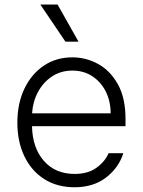

<svg xmlns="http://www.w3.org/2000/svg" viewBox="-20 -802 621 834"><path d="M304 11.4Q227.6 11.4 171.9 -24.3Q116.1 -60 85.8 -123.4Q55.4 -186.8 55.4 -269.5Q55.4 -352.3 85.8 -416.2Q116.1 -480.1 169.9 -516.5Q223.7 -552.9 294.4 -552.9Q353.7 -552.9 406.4 -524Q459.2 -495 492.2 -435.7Q525.2 -376.4 525.2 -285.2V-253.9H119Q121.1 -159.4 170.8 -103Q220.5 -46.5 304 -46.5Q362.2 -46.5 399.1 -73.3Q436.1 -100.1 451.7 -136.4H515.6Q496.1 -73.9 441.1 -31.2Q386 11.4 304 11.4ZM119.3 -309.7H460.6Q460.6 -362.2 439.5 -404.3Q418.3 -446.4 380.9 -470.9Q343.4 -495.4 294.4 -495.4Q244.7 -495.4 206.3 -470.2Q168 -445 145.2 -402.7Q122.5 -360.4 119.3 -309.7ZM264.2 -621.1 155.2 -782.3H230.1L321 -621.1Z"/></svg>

Font: Inter Zeller Light
Style: Regular
Weight: 300
Designer: Rasmus Andersson; Joe Bland
Foundry: zeller
Version: Version 3.015;git-dec3a8cb1